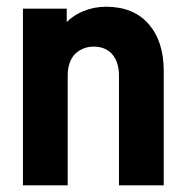

<svg xmlns="http://www.w3.org/2000/svg" viewBox="-20 -551 560 576"><path d="M180.2 -524.9V-484.9Q200.7 -505.4 229 -517.1Q261.7 -530.8 297.9 -530.8Q380.4 -530.8 425.8 -479Q471.2 -426.8 471.2 -338.9V4.9H336.9V-324.2Q336.9 -365.2 315.9 -389.2Q295.4 -411.1 261.2 -411.1Q228.5 -411.1 205.1 -389.2Q183.1 -365.7 183.1 -324.2V4.9H48.8V-524.9Z"/></svg>

Font: D-DIN-PRO ExtraBold
Style: Bold
Weight: 800
Designer: Charles Nix
Foundry: CyberFei
Version: Version 1.000;hotconv 1.0.109;makeotfexe 2.5.65596